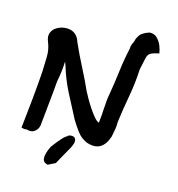

<svg xmlns="http://www.w3.org/2000/svg" viewBox="-128 -830 1048 1129"><g transform="rotate(15 396.0 -265.0)"><path d="M91 19Q87 22 77.5 20.5Q68 19 60 17Q70 -73 78.5 -158.5Q87 -244 93 -328Q94 -375 96 -420Q98 -465 81 -508Q67 -540 75.5 -563Q84 -586 105.5 -599Q127 -612 150 -615Q185 -620 210.5 -605Q236 -590 247 -554Q278 -484 312.5 -417.5Q347 -351 375 -288Q383 -273 397 -248Q411 -223 428.5 -197Q446 -171 462.5 -151.5Q479 -132 492 -129Q497 -170 499.5 -222.5Q502 -275 510 -314Q522 -385 530.5 -455.5Q539 -526 555 -597Q555 -614 562.5 -629.5Q570 -645 573 -659Q584 -686 601 -698Q618 -710 642 -718Q672 -720 690.5 -701Q709 -682 718.5 -657Q728 -632 730 -614Q691 -606 677.5 -597Q664 -588 659 -568L643 -494Q639 -409 624 -327.5Q609 -246 598 -161Q599 -142 595 -117.5Q591 -93 586 -70Q570 -19 537.5 0.5Q505 20 454 3Q416 -14 393 -45Q370 -76 350 -109Q313 -179 276 -251Q239 -323 215 -403L207 -425Q206 -397 202.5 -365.5Q199 -334 192 -301Q187 -236 179 -162.5Q171 -89 165 -24Q160 1 140.5 15Q121 29 91 19ZM265 188Q208 178 255 82Q256 80 264.5 69Q273 58 284.5 43.5Q296 29 308 16.5Q320 4 327 0Q337 -6 337 -8Q337 -9 347 -12Q351 -13 353.5 -13Q356 -13 357 -13Q384 -13 384 14Q384 15 384 18Q384 21 383 26Q376 48 362 71Q355 83 341.5 107Q328 131 309 166Z"/></g></svg>

Font: Mansalva
Style: Regular
Weight: 400
Designer: Carolina Short
Foundry: Carolina Short
Version: Version 2.112; ttfautohint (v1.8.4.7-5d5b)